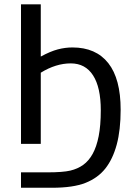

<svg xmlns="http://www.w3.org/2000/svg" viewBox="-20 -679 640 906"><path d="M79.1 134.3H202.1Q276.9 134.3 311.8 126Q346.7 117.7 372.8 98.9Q398.9 80.1 417.2 47.1Q435.5 14.2 445.6 -36.4Q455.6 -86.9 455.6 -158.7Q455.6 -266.6 419.2 -323.2Q382.8 -379.9 314 -379.9Q243.7 -379.9 172.4 -335.9V0H79.1V-658.7H172.4V-412.1Q218.3 -437 252.9 -446Q287.6 -455.1 321.8 -455.1Q432.6 -455.1 491 -381.1Q549.3 -307.1 549.3 -161.6Q549.3 -65.4 530.8 3.2Q512.2 71.8 477.1 116.2Q441.9 160.6 383.8 183.8Q325.7 207 225.1 207H79.1Z"/></svg>

Font: Cousine
Style: Regular
Weight: 400
Monospace: yes
Designer: Steve Matteson
Foundry: Monotype Imaging Inc.
Version: Version 1.21